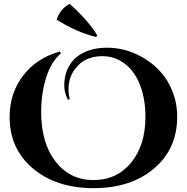

<svg xmlns="http://www.w3.org/2000/svg" viewBox="-20 -964 970 998"><path d="M486 -779 479 -772Q379 -796 274 -862Q294 -919 342 -944Q443 -853 486 -779ZM332 -447Q314 -485 314 -519.5Q314 -554 323 -583.5Q332 -613 353 -641.5Q374 -670 412 -689Q464 -716 537 -716Q633 -716 719 -667Q832 -603 876 -490Q901 -428 901 -357Q901 -190 780.5 -88Q660 14 466.5 14Q273 14 151.5 -88Q30 -190 30 -356Q30 -480 100.5 -571.5Q171 -663 291 -696L297 -687Q246 -644 220 -561Q194 -478 194 -382Q194 -220 269 -124Q344 -28 465.5 -28Q587 -28 661.5 -118.5Q736 -209 736 -358Q736 -448 708.5 -520.5Q681 -593 629 -632.5Q577 -672 513 -672Q442 -672 398 -635Q336 -582 336 -500Q336 -474 343 -447Z"/></svg>

Font: Cinzel Decorative
Style: Bold
Weight: 700
Version: Version 1.002;PS 001.002;hotconv 1.0.56;makeotf.lib2.0.21325